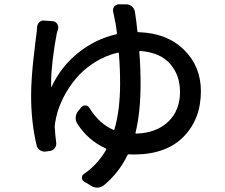

<svg xmlns="http://www.w3.org/2000/svg" viewBox="-20 -815 1040 889"><path d="M607.4 -200.2Q606.4 -196.3 610.4 -196.3Q704.1 -199.2 758.8 -251.5Q813.5 -303.7 813.5 -389.6Q813.5 -467.8 767.1 -520Q720.7 -572.3 628.9 -579.1Q625 -579.1 625 -574.2Q630.9 -504.9 630.9 -427.7Q630.9 -294.9 607.4 -200.2ZM503.9 -760.7Q501 -773.4 508.3 -783.7Q515.6 -793.9 528.3 -794.9H563.5Q563.5 -794.9 564.5 -794.9Q579.1 -794.9 589.8 -786.1Q601.6 -776.4 604.5 -761.7Q611.3 -719.7 616.2 -669.9Q617.2 -666 621.1 -666Q752.9 -662.1 831.5 -585Q910.2 -507.8 910.2 -392.6Q910.2 -263.7 829.6 -181.6Q749 -99.6 598.6 -99.6Q584 -99.6 576.2 -100.6Q572.3 -100.6 570.3 -96.7Q530.3 -14.6 460.9 43Q448.2 52.7 432.6 53.7Q431.6 53.7 429.7 53.7Q416 53.7 403.3 45.9L370.1 26.4Q359.4 19.5 359.4 7.8Q359.4 -3.9 369.1 -9.8Q432.6 -53.7 471.7 -122.1Q473.6 -126 469.7 -127.9Q386.7 -165 336.9 -244.1Q329.1 -257.8 330.6 -272.9Q332 -288.1 341.8 -300.8L356.4 -318.4Q364.3 -328.1 376.5 -326.7Q388.7 -325.2 394.5 -314.5Q440.4 -241.2 504.9 -213.9Q508.8 -211.9 509.8 -215.8Q536.1 -305.7 536.1 -427.7Q536.1 -502 530.3 -567.4Q530.3 -572.3 525.4 -571.3Q467.8 -557.6 417 -525.4Q366.2 -493.2 331.1 -450.7Q295.9 -408.2 272.9 -362.3Q250 -316.4 240.2 -272.5Q233.4 -244.1 233.4 -222.7Q233.4 -219.7 234.4 -215.8Q235.4 -190.4 240.2 -155.3Q242.2 -140.6 233.9 -129.4Q225.6 -118.2 211.9 -116.2L192.4 -113.3Q177.7 -111.3 165 -119.6Q152.3 -127.9 149.4 -142.6Q124 -249 124 -373Q124 -411.1 127.4 -459.5Q130.9 -507.8 134.8 -541Q138.7 -574.2 143.6 -617.2Q148.4 -660.2 150.4 -670.9Q151.4 -679.7 151.4 -688.5Q152.3 -702.1 162.1 -711.9Q171.9 -721.7 185.5 -719.7L224.6 -716.8Q237.3 -715.8 244.6 -704.6Q252 -693.4 249 -680.7Q245.1 -668 243.2 -662.1Q232.4 -608.4 223.6 -535.2Q216.8 -476.6 216.8 -433.6Q216.8 -422.9 216.8 -413.1Q216.8 -412.1 217.8 -412.1Q218.8 -412.1 218.8 -413.1Q262.7 -506.8 341.8 -570.3Q420.9 -633.8 517.6 -656.2Q522.5 -657.2 521.5 -661.1Q517.6 -698.2 510.7 -728.5Q505.9 -752 503.9 -760.7Z"/></svg>

Font: Gen Jyuu GothicL Medium
Style: Regular
Weight: 500
Designer: [Source Han Sans]
Ryoko NISHIZUKA  (kana & ideographs); Paul D. Hunt (Latin, Greek & Cyrillic); Wenlong ZHANG  (bopomofo
Version: Version 1.002.20150607